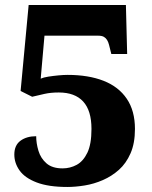

<svg xmlns="http://www.w3.org/2000/svg" viewBox="-20 -734 604 764"><path d="M248 10Q173 10 126 -8Q79 -26 58 -55.5Q37 -85 37 -119Q37 -156 61.5 -174Q86 -192 124 -192Q124 -164 133 -134Q142 -104 165 -84Q188 -64 229 -64Q259 -64 285 -78Q311 -92 327.5 -126Q344 -160 344 -221Q344 -294 311 -330Q278 -366 214 -366Q182 -366 157.5 -360.5Q133 -355 108 -349L62 -372L94 -714H481L486 -519H423L414 -555Q411 -567 406 -575Q401 -583 393 -587.5Q385 -592 371 -592H157L142 -421Q153 -426 172 -429Q191 -432 212 -434Q233 -436 249 -436Q332 -436 392 -412.5Q452 -389 484.5 -341Q517 -293 517 -221Q517 -164 499.5 -124Q482 -84 453.5 -58.5Q425 -33 389.5 -17.5Q354 -2 317 4Q280 10 248 10Z"/></svg>

Font: Noto Serif Gujarati ExtraBold
Style: Regular
Weight: 800
Version: Version 2.102